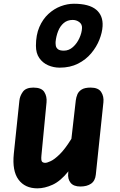

<svg xmlns="http://www.w3.org/2000/svg" viewBox="-20 -1020 656 1050"><path d="M184.5 10Q116.5 10 81.2 -37.8Q46 -85.5 55.5 -179L86 -469.5Q88.5 -495 105 -518Q121.5 -541 162.5 -541Q207 -541 222.2 -517Q237.5 -493 234.5 -460.5L206.5 -169.5Q204 -142.5 209.8 -136Q215.5 -129.5 228 -129.5Q237 -129.5 257.2 -138.8Q277.5 -148 306.5 -176.2Q335.5 -204.5 370.5 -261L394.5 -471Q396.5 -487.5 403 -503.5Q409.5 -519.5 426.2 -530.2Q443 -541 475.5 -541Q517.5 -541 533.2 -517Q549 -493 545.5 -460.5L504 -65Q500.5 -31 478 -15.5Q455.5 0 419.5 0Q382.5 0 366 -20.5Q349.5 -41 353 -74L354 -83Q311 -29.5 267.8 -9.8Q224.5 10 184.5 10ZM306.5 -650Q273 -650 243.2 -663Q213.5 -676 195 -702.5Q176.5 -729 176.5 -769.5Q176.5 -829 195.2 -872.2Q214 -915.5 244.8 -943.8Q275.5 -972 312 -985.8Q348.5 -999.5 384 -999.5Q467 -999.5 505.8 -967.2Q544.5 -935 541 -876.5Q539 -842 523.5 -802.8Q508 -763.5 479 -728.8Q450 -694 406.8 -672Q363.5 -650 306.5 -650ZM329.5 -743Q357 -743 379 -762.8Q401 -782.5 414.2 -811.5Q427.5 -840.5 428.5 -867Q429.5 -887 413.8 -899Q398 -911 377.5 -911Q348.5 -911 328.5 -894Q308.5 -877 297.8 -849.5Q287 -822 284 -791Q283.5 -781.5 285.2 -770.2Q287 -759 296.8 -751Q306.5 -743 329.5 -743Z"/></svg>

Font: Edu SA Hand Cursive
Style: Regular
Weight: 400
Designer: Tina and Corey Anderson, Eben Sorkin, Mirko Velimirovic
Foundry: Google for Education
Version: Version 2.000